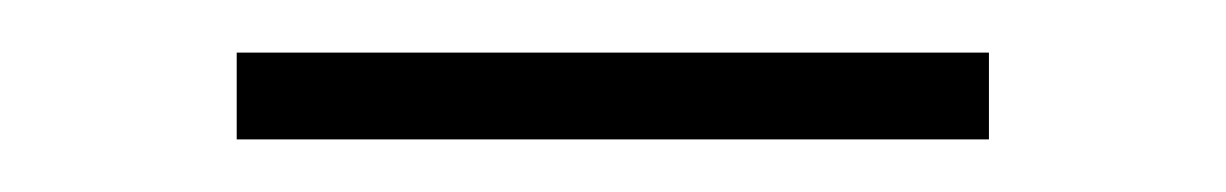

<svg xmlns="http://www.w3.org/2000/svg" viewBox="-20 -308 466 73"><path d="M356 -255H70V-288H356Z"/></svg>

Font: Raleway
Style: ExtraLight
Weight: 200
Designer: Matt McInerney, Pablo Impallari, Rodrigo Fuenzalida
Foundry: Matt McInerney, Pablo Impallari, Rodrigo Fuenzalida
Version: Version 2.001